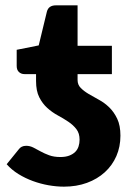

<svg xmlns="http://www.w3.org/2000/svg" viewBox="-20 -689 496 719"><path d="M270.5 -389.5Q270.5 -371.5 282.5 -359.5Q294.5 -347.5 312.2 -337Q330 -326.5 350.8 -315.2Q371.5 -304 389.2 -286.8Q407 -269.5 419 -244.2Q431 -219 431 -181Q431 -139.5 415.8 -104.5Q400.5 -69.5 372.5 -44Q344.5 -18.5 305.5 -4.2Q266.5 10 219.5 10Q192 10 162 4.8Q132 -0.5 103.2 -11Q74.5 -21.5 49 -37.2Q23.5 -53 5 -74L50 -129.5Q59.5 -143 78 -143Q92 -143 104.8 -136.5Q117.5 -130 132 -122Q146.5 -114 164.2 -107.5Q182 -101 206 -101Q225.5 -101 239.2 -106.2Q253 -111.5 261.8 -120.2Q270.5 -129 274.2 -140.8Q278 -152.5 278 -166Q278 -190 266 -205.5Q254 -221 235.8 -233.2Q217.5 -245.5 196.2 -257Q175 -268.5 157 -284.8Q139 -301 127 -324.8Q115 -348.5 115 -385.5V-411.5H71.5Q59.5 -411.5 51 -419.2Q42.5 -427 42.5 -442V-502.5L125 -519L155.5 -645Q161.5 -669 189.5 -669H270.5V-517.5H399V-411.5H270.5Z"/></svg>

Font: Lato 2
Style: Regular
Weight: 900
Designer: Lukasz Dziedzic with Adam Twardoch and Botio Nikoltchev
Foundry: tyPoland Lukasz Dziedzic
Version: Version 2.015; 2015-08-06; http://www.latofonts.com/